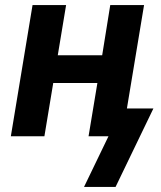

<svg xmlns="http://www.w3.org/2000/svg" viewBox="-20 -540 640 761"><path d="M313 201 410 0H331L366 -211H191L156 0H23L109 -520H242L209 -321H385L417 -520H551L483 -110H588L438 201Z"/></svg>

Font: Iosevka SS04 XBd Ex
Style: Italic
Weight: 800
Width: 7
Italic angle: -9°
Monospace: yes
Designer: Belleve Invis
Foundry: Belleve Invis
Version: Version 19.0.0; ttfautohint (v1.8.4)